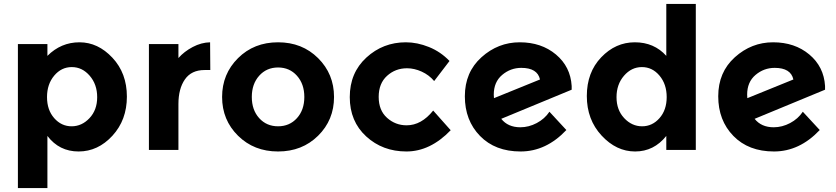

<svg xmlns="http://www.w3.org/2000/svg" viewBox="-20 -762 4250 976"><path d="M221 -71V194H71V-538H221V-478Q290 -547 384 -547Q478 -547 551.5 -468.5Q625 -390 625 -271Q625 -152 551.5 -72Q478 8 379.5 8Q281 8 221 -71ZM219 -268.5Q219 -203 255.5 -161.5Q292 -120 344 -120Q396 -120 435 -161.5Q474 -203 474 -268Q474 -333 436 -377Q398 -421 345 -421Q292 -421 255.5 -377.5Q219 -334 219 -268.5Z M1020 -406Q953 -406 920 -358.5Q887 -311 887 -233V0H737V-538H887V-467Q916 -500 959.5 -523Q1003 -546 1048 -547L1049 -406Z M1260 -269Q1260 -203 1297.5 -161.5Q1335 -120 1393.5 -120Q1452 -120 1489.5 -161.5Q1527 -203 1527 -269Q1527 -335 1489.5 -377Q1452 -419 1393.5 -419Q1335 -419 1297.5 -377Q1260 -335 1260 -269ZM1678 -269Q1678 -152 1597 -72Q1516 8 1393.5 8Q1271 8 1190 -72Q1109 -152 1109 -269Q1109 -386 1190 -466.5Q1271 -547 1393.5 -547Q1516 -547 1597 -466.5Q1678 -386 1678 -269Z M2047 -125Q2122 -125 2182 -200L2271 -100Q2167 8 2046 8Q1925 8 1841.5 -68.5Q1758 -145 1758 -268.5Q1758 -392 1842.5 -469.5Q1927 -547 2043 -547Q2101 -547 2160.5 -523Q2220 -499 2265 -452L2187 -350Q2161 -381 2123.5 -398Q2086 -415 2049 -415Q1990 -415 1947.5 -376.5Q1905 -338 1905 -269.5Q1905 -201 1947.5 -163Q1990 -125 2047 -125Z M2625 -115Q2668 -115 2708.5 -136.5Q2749 -158 2773 -194L2859 -101Q2756 8 2626.5 8Q2497 8 2420 -71Q2343 -150 2343 -272.5Q2343 -395 2427.5 -471Q2512 -547 2622 -547Q2732 -547 2806 -485Q2880 -423 2886 -325V-306L2528 -158Q2562 -115 2625 -115ZM2630 -417Q2575 -417 2532.5 -381Q2490 -345 2490 -281Q2490 -269 2491 -263L2725 -358Q2712 -417 2630 -417Z M3367 -478V-742H3517V0H3367V-71Q3304 8 3208.5 8Q3113 8 3038 -73Q2963 -154 2963 -274Q2963 -394 3036 -470.5Q3109 -547 3207 -547Q3305 -547 3367 -478ZM3114 -268Q3114 -203 3153 -161.5Q3192 -120 3244 -120Q3296 -120 3332.5 -161.5Q3369 -203 3369 -268.5Q3369 -334 3332.5 -377.5Q3296 -421 3243 -421Q3190 -421 3152 -377Q3114 -333 3114 -268Z M3913 -115Q3956 -115 3996.5 -136.5Q4037 -158 4061 -194L4147 -101Q4044 8 3914.5 8Q3785 8 3708 -71Q3631 -150 3631 -272.5Q3631 -395 3715.5 -471Q3800 -547 3910 -547Q4020 -547 4094 -485Q4168 -423 4174 -325V-306L3816 -158Q3850 -115 3913 -115ZM3918 -417Q3863 -417 3820.5 -381Q3778 -345 3778 -281Q3778 -269 3779 -263L4013 -358Q4000 -417 3918 -417Z"/></svg>

Font: Montserrat Alternates
Style: Bold
Weight: 700
Version: Version 2.001